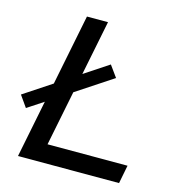

<svg xmlns="http://www.w3.org/2000/svg" viewBox="-105 -790 811 881"><g transform="rotate(15 300.5 -350.0)"><path d="M60 0 200 -700H300L177 -87H557L540 0ZM38 -222 0 -276 363 -516 402 -462Z"/></g></svg>

Font: Montserrat Medium
Style: Italic
Weight: 500
Italic angle: -11.3°
Designer: Julieta Ulanovsky
Foundry: Julieta Ulanovsky
Version: Version 9.000; ttfautohint (v1.8.4.7-5d5b)